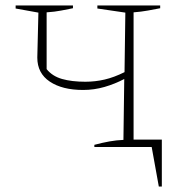

<svg xmlns="http://www.w3.org/2000/svg" viewBox="-20 -536 672 700"><path d="M283 -208Q207 -208 161.5 -238.5Q116 -269 116 -326L120 -490L37 -505V-516H246V-506Q226 -502 203 -497.5Q180 -493 150 -491V-284Q171 -258 206.5 -248Q242 -238 291 -238Q327 -238 361.5 -246Q396 -254 434 -273L437 -490L335 -505V-516H564V-506Q544 -502 519 -497.5Q494 -493 467 -491V-27H570V144H559L533 0H324V-8Q354 -16 379.5 -20.5Q405 -25 430 -26L433 -248Q399 -230 361 -219Q323 -208 283 -208Z"/></svg>

Font: Piazzolla SC Thin
Style: Regular
Weight: 100
Designer: Juan Pablo del Peral
Foundry: Huerta Tipografica
Version: Version 1.330